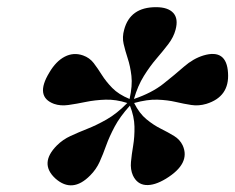

<svg xmlns="http://www.w3.org/2000/svg" viewBox="-20 -796 672 549"><path d="M238 -294.5Q187 -242.5 138.5 -285.5Q91.5 -328.5 142.5 -380Q159.5 -397 181.8 -407.2Q204 -417.5 230 -427.8Q256 -438 285 -454.5Q314 -471 344 -501.5Q311.5 -512 281.5 -511Q251.5 -510 225 -504.5Q198.5 -499 175.8 -495.8Q153 -492.5 134.5 -499Q79 -519.5 121 -588.5Q140 -621 165.2 -634Q190.5 -647 217.5 -637.5Q236 -631 247.8 -615.8Q259.5 -600.5 271.2 -581.8Q283 -563 301 -544.5Q319 -526 350.5 -513Q359 -551 355.8 -579Q352.5 -607 345.2 -629Q338 -651 333.5 -670.5Q329 -690 335 -711Q352 -775.5 426 -775.5Q460.5 -775.5 475.5 -759Q490.5 -742.5 482 -711Q476.5 -690 461.5 -670.2Q446.5 -650.5 427.8 -628.8Q409 -607 391.5 -579Q374 -551 363 -513Q413.5 -530 446.8 -556.2Q480 -582.5 506.2 -605.5Q532.5 -628.5 562 -637.5Q628 -657 632 -587.5Q636.5 -519.5 570 -499Q548 -492.5 527 -495.8Q506 -499 482.5 -504.5Q459 -510 430.2 -511Q401.5 -512 363.5 -501.5Q378.5 -471.5 399 -454.8Q419.5 -438 440.2 -427.8Q461 -417.5 477.8 -407.2Q494.5 -397 502.5 -380Q525.5 -328.5 454.5 -285Q421.5 -265 396.8 -267Q372 -269 360 -294.5Q352.5 -311.5 354.5 -333Q356.5 -354.5 360.8 -379.8Q365 -405 364.5 -433.8Q364 -462.5 351.5 -494Q323 -462.5 307.8 -433.8Q292.5 -405 283.5 -379.8Q274.5 -354.5 264.8 -333Q255 -311.5 238 -294.5ZM354.5 -504.5Z"/></svg>

Font: Fraunces 72pt
Style: Bold Italic
Weight: 700
Italic angle: -16°
Version: Version 1.000;[b76b70a41]